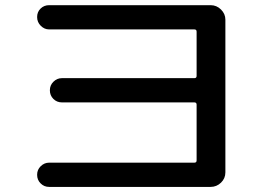

<svg xmlns="http://www.w3.org/2000/svg" viewBox="-20 -735 1040 750"><path d="M739.3 -99.6Q748 -99.6 748 -108.4V-326.2Q748 -335 739.3 -335H221.7Q202.1 -335 188.5 -348.6Q174.8 -362.3 174.8 -382.3Q174.8 -402.3 189 -416Q203.1 -429.7 221.7 -429.7H739.3Q748 -429.7 748 -438.5V-611.3Q748 -620.1 739.3 -620.1H171.9Q153.3 -620.1 139.2 -634.3Q125 -648.4 125 -668.5Q125 -688.5 138.7 -701.7Q152.3 -714.8 171.9 -714.8H802.7Q826.2 -714.8 843.3 -697.8Q860.4 -680.7 860.4 -658.2V-61.5Q860.4 -38.1 843.3 -21.5Q826.2 -4.9 802.7 -4.9H171.9Q152.3 -4.9 138.7 -18.6Q125 -32.2 125 -52.2Q125 -72.3 139.2 -85.9Q153.3 -99.6 171.9 -99.6Z"/></svg>

Font: Rounded Mgen+ 1mn medium
Style: Regular
Weight: 500
Designer: [Source Han Sans]
Ryoko NISHIZUKA  (kana & ideographs); Paul D. Hunt (Latin, Greek & Cyrillic); Wenlong ZHANG  (bopomofo
Version: Version 1.059.20150602